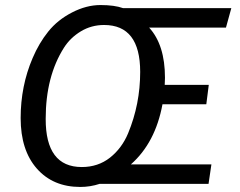

<svg xmlns="http://www.w3.org/2000/svg" viewBox="-20 -721 941 753"><path d="M300.8 -65.9Q364.3 -65.9 411.1 -102.5Q458 -139.6 482.4 -198.2Q529.8 -312.5 529.8 -439Q529.8 -623 388.2 -623Q338.4 -623 297.1 -598.1Q255.9 -573.2 231 -534.2Q159.2 -421.4 159.2 -254.9Q158.7 -65.9 300.8 -65.9ZM294.9 12.2Q188 12.2 124.5 -59.8Q61 -131.8 61 -257.8Q61 -383.8 107.9 -493.2Q132.8 -551.8 169.4 -597.4Q206.1 -643.1 262.5 -672.1Q318.8 -701.2 374 -701.2Q429.2 -701.2 462.9 -689H887.2L866.2 -612.8H564.9Q627 -544.9 627 -416L626 -388.2H798.8L789.1 -312H617.2Q589.4 -161.1 493.2 -76.2H809.1L797.9 0H371.1Q334 12.2 294.9 12.2Z"/></svg>

Font: FiraSans-Italic
Style: Italic
Weight: 400
Italic angle: -8°
Designer: Carrois Corporate & Edenspiekermann AG
Foundry: Carrois Corporate GbR & Edenspiekermann AG
Version: Version 3.106;PS 003.106;hotconv 1.0.70;makeotf.lib2.5.58329